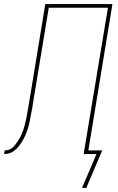

<svg xmlns="http://www.w3.org/2000/svg" viewBox="-58 -755 578 941"><path d="M344 166 415 0H352L471 -717H181L114 -312Q110 -290 106.5 -268.5Q103 -247 100 -225Q97 -211 94.5 -197.5Q92 -184 89.5 -170Q87 -156 83.5 -142.5Q80 -129 75.5 -115.5Q71 -102 65 -89Q59 -76 51.5 -63.5Q44 -51 35 -39.5Q26 -28 14.5 -18.5Q3 -9 -10.5 -4.5Q-24 0 -38 0L-35 -18Q-25 -18 -15 -21Q-5 -24 3 -31Q11 -38 17.5 -46.5Q24 -55 30 -64Q36 -73 41 -82.5Q46 -92 50 -101.5Q54 -111 57 -120.5Q60 -130 62.5 -140Q65 -150 67.5 -160Q70 -170 72 -180Q74 -190 75.5 -200Q77 -210 79 -220Q83 -243 87 -267Q91 -291 95 -315L164 -735H493L375 -18H443L365 166Z"/></svg>

Font: Iosevka Curly Thin Oblique
Style: Regular
Weight: 100
Italic angle: -9°
Monospace: yes
Designer: Belleve Invis
Foundry: Belleve Invis
Version: Version 11.1.0; ttfautohint (v1.8.3)